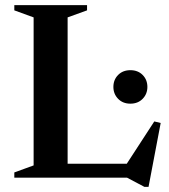

<svg xmlns="http://www.w3.org/2000/svg" viewBox="-20 -695 662 751"><path d="M561 36H545L477 0H172V-54.5H520L463.5 -35.5L583.5 -220L608.5 -214ZM244.5 -627V0H36V-20.5L111.5 -48V-627L36 -654.5V-675H320.5V-654.5ZM490 -289.5Q460.5 -289.5 442 -308.5Q423.5 -327.5 423.5 -355Q423.5 -383 442 -401.8Q460.5 -420.5 490 -420.5Q519.5 -420.5 538 -401.8Q556.5 -383 556.5 -355Q556.5 -327.5 538 -308.5Q519.5 -289.5 490 -289.5Z"/></svg>

Font: Newsreader 24pt SemiBold
Style: Regular
Weight: 600
Designer: Hugues Gentile
Foundry: Production Type
Version: Version 1.003